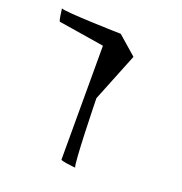

<svg xmlns="http://www.w3.org/2000/svg" viewBox="-125 -800 864 910"><g transform="rotate(20 307.0 -345.0)"><path d="M34 -689 35 -688C35 -690 34 -691 34 -689ZM35 -688C37 -677 42 -625 48 -625L278 -588V-14C278 -7 341 -1 352 0C341 -12 334 -336 334 -344L432 -588L338 -670C331 -670 49 -677 35 -688ZM353 0C353 0 352 0 352 0C352 0 353 0 353 0Z"/></g></svg>

Font: Ampere
Style: Regular
Weight: 400
Version: Version 1